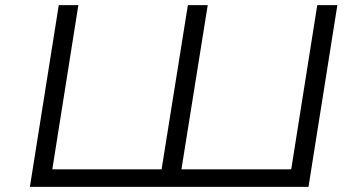

<svg xmlns="http://www.w3.org/2000/svg" viewBox="-20 -725 1390 745"><path d="M96 0 208 -705H284L183 -68H607L709 -705H786L684 -68H1110L1211 -705H1289L1177 0Z"/></svg>

Font: Nunito Sans 7pt Expanded Light
Style: Italic
Weight: 300
Width: 7
Italic angle: -9°
Designer: Vernon Adams
Foundry: Vernon Adams
Version: Version 3.101;gftools[0.9.27]